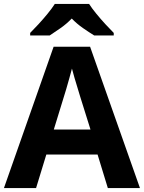

<svg xmlns="http://www.w3.org/2000/svg" viewBox="-20 -954 730 974"><path d="M527 0 475 -170H215L163 0H0L252 -717H437L690 0ZM387 -463Q382 -480 374 -506Q366 -532 358 -559Q350 -586 345 -606Q340 -586 331.5 -556.5Q323 -527 315.5 -500.5Q308 -474 304 -463L253 -297H439ZM432 -934Q446 -912 468.5 -884.5Q491 -857 515 -831Q539 -805 557 -787V-774H458Q432 -790 401 -811.5Q370 -833 344 -860Q318 -833 288 -812Q258 -791 232 -774H133V-787Q152 -806 175.5 -831.5Q199 -857 221.5 -884.5Q244 -912 258 -934Z"/></svg>

Font: Noto Sans Telugu
Style: Bold
Weight: 700
Designer: Jelle Bosma - Monotype Design Team
Foundry: Monotype Imaging Inc.
Version: Version 2.005; ttfautohint (v1.8.4.7-5d5b)